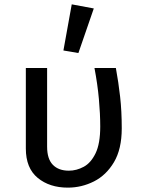

<svg xmlns="http://www.w3.org/2000/svg" viewBox="-20 -855 655 888"><path d="M515.9 -540.5Q528.2 -473.8 535.6 -407.4Q543.1 -341 543.1 -261.5Q543.1 -165.6 507.2 -105.1Q471.3 -44.6 414.4 -15.9Q357.4 12.8 293.8 12.8Q209.2 12.8 154.4 -32.3Q99.5 -77.4 99.5 -168.2V-540.5H197.9V-176.4Q197.9 -120 224.4 -92.8Q250.8 -65.6 298.5 -65.6Q333.8 -65.6 367.2 -83.6Q400.5 -101.5 422.1 -146.2Q443.6 -190.8 443.6 -269.7Q443.6 -328.2 437.4 -396.7Q431.3 -465.1 416.9 -540.5ZM311.8 -834.9 413.8 -815.9 342.6 -609.7 273.3 -621.5Z"/></svg>

Font: Fira Code Retina
Style: Regular
Weight: 450
Monospace: yes
Designer: Carrois Corporate, Edenspiekermann AG, Nikita Prokopov
Foundry: Carrois Corporate, Edenspiekermann AG, Nikita Prokopov
Version: Version 6.002